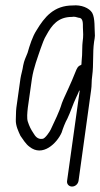

<svg xmlns="http://www.w3.org/2000/svg" viewBox="-20 -540 368 704"><path d="M129 -362C134 -376 142 -399 150 -411C170 -448 193 -478 244 -478C252 -480 262 -477 268 -475C285 -475 284 -455 284 -439C285 -421 286 -407 283 -387C281 -372 282 -353 281 -338L279 -312C279 -309 279 -306 278 -302C265 -298 262 -289 257 -277C248 -254 240 -236 230 -214C221 -193 215 -183 207 -162C197 -128 181 -98 166 -65C163 -58 145 -31 136 -31C118 -28 109 -41 103 -51C93 -66 88 -76 82 -94C78 -106 80 -127 82 -145L97 -251C103 -291 118 -329 129 -362ZM325 -387C326 -394 328 -402 328 -409C326 -436 329 -473 318 -493C307 -511 278 -523 247 -520C177 -520 143 -477 114 -429C99 -406 89 -374 81 -346C74 -328 69 -320 65 -300C63 -284 57 -266 55 -252L40 -145C38 -130 39 -114 38 -101C37 -79 48 -57 55 -42C62 -32 75 -11 88 -2C136 37 189 -15 206 -54C211 -70 219 -91 227 -105C239 -130 247 -157 259 -182C262 -188 267 -199 271 -209C271 -208 272 -207 272 -206L226 123C224 135 233 144 244 144C256 144 266 135 268 123L314 -209C317 -227 315 -242 318 -261C324 -306 319 -344 325 -387Z"/></svg>

Font: PolanStronk
Style: Ita
Weight: 500
Version: Version 1.0